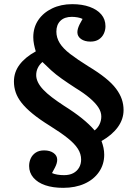

<svg xmlns="http://www.w3.org/2000/svg" viewBox="-20 -741 661 923"><path d="M284 162Q234 162 197.5 149.5Q161 137 140.5 113Q120 89 120 57Q120 37 128 20Q136 3 152 -7.5Q168 -18 192 -18Q220 -18 237.5 -5.5Q255 7 255 27Q255 35 252.5 44Q250 53 244.5 64Q239 75 230 91Q241 96 256 98.5Q271 101 288 101Q314 101 332 91.5Q350 82 360 65Q370 48 370 26Q370 -1 354.5 -25.5Q339 -50 306 -76.5Q273 -103 220 -136Q170 -167 136.5 -194.5Q103 -222 83.5 -247Q64 -272 55.5 -297Q47 -322 47 -349Q47 -394 74 -430Q101 -466 152 -494Q147 -510 143.5 -527.5Q140 -545 140 -562Q140 -609 164 -644.5Q188 -680 230.5 -700.5Q273 -721 327 -721Q375 -721 411 -708Q447 -695 467 -671.5Q487 -648 487 -615Q487 -596 479 -579Q471 -562 455 -551.5Q439 -541 415 -541Q387 -541 369.5 -553.5Q352 -566 352 -586Q352 -594 354.5 -603Q357 -612 362.5 -623.5Q368 -635 377 -650Q367 -655 353 -657.5Q339 -660 325 -660Q290 -660 270.5 -641Q251 -622 251 -589Q251 -560 267 -534Q283 -508 317.5 -481.5Q352 -455 405 -422Q453 -393 486 -366.5Q519 -340 538 -314.5Q557 -289 565.5 -264Q574 -239 574 -212Q574 -168 546.5 -130Q519 -92 468 -63Q474 -47 477.5 -30.5Q481 -14 481 3Q481 49 456 85.5Q431 122 386.5 142Q342 162 284 162ZM435 -114Q451 -127 459 -144.5Q467 -162 467 -181Q467 -203 453 -224.5Q439 -246 411.5 -269.5Q384 -293 343 -318Q306 -342 277 -362.5Q248 -383 226 -403Q204 -423 184 -443Q169 -430 161.5 -414Q154 -398 154 -380Q154 -363 162.5 -345.5Q171 -328 188 -310Q205 -292 230 -273Q255 -254 287 -233Q338 -201 374 -172Q410 -143 435 -114Z"/></svg>

Font: Literata 18pt SemiBold
Style: Regular
Weight: 600
Designer: Latin by Veronika Burian and Jose Scaglione. Greek by Irene Vlachou. Cyrillic by Vera Evstafieva.
Foundry: TypeTogether
Version: Version 3.103;gftools[0.9.29]